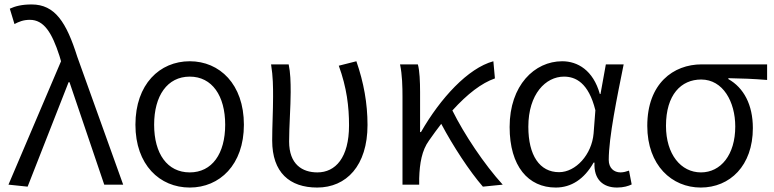

<svg xmlns="http://www.w3.org/2000/svg" viewBox="-20 -829 3477 862"><path d="M104 9 288 -460H292L448 0H533L327 -574C278 -729 227 -809 122 -809C77 -809 48 -801 24 -790L45 -721C64 -731 84 -740 114 -740C177 -740 213 -683 247 -578L254 -554L18 0Z M832 13C966 13 1075 -89 1075 -269C1075 -451 966 -554 832 -554C697 -554 588 -451 588 -269C588 -89 697 13 832 13ZM832 -55C731 -55 672 -139 672 -269C672 -399 731 -485 832 -485C932 -485 991 -399 991 -269C991 -139 932 -55 832 -55Z M1404 13C1535 13 1630 -85 1630 -268C1630 -365 1613 -459 1580 -554L1501 -534C1537 -435 1547 -350 1547 -266C1547 -121 1486 -55 1405 -55C1337 -55 1278 -91 1278 -194C1278 -260 1285 -352 1285 -415C1285 -462 1284 -502 1276 -540H1197C1206 -484 1206 -438 1206 -395C1206 -329 1202 -264 1202 -198C1202 -55 1280 13 1404 13Z M2237 0C2154 -91 2064 -226 2011 -333C2079 -408 2142 -456 2202 -477L2195 -554C2081 -523 1957 -388 1870 -236H1866V-415C1866 -462 1864 -512 1856 -540H1776C1786 -493 1787 -438 1787 -395V0H1862V-28C1864 -96 1874 -154 1906 -198C1925 -225 1943 -250 1961 -273C2014 -173 2088 -60 2148 9Z M2475 13C2545 13 2603 -25 2645 -99H2649C2645 -23 2688 13 2750 13C2780 13 2802 6 2816 -1L2804 -63C2793 -59 2779 -55 2766 -55C2736 -55 2713 -75 2713 -111C2713 -213 2751 -396 2780 -540H2700L2676 -407H2673C2643 -514 2573 -554 2504 -554C2380 -554 2268 -446 2268 -259C2268 -82 2352 13 2475 13ZM2490 -56C2403 -56 2352 -131 2352 -260C2352 -407 2430 -485 2512 -485C2563 -485 2622 -459 2653 -334L2645 -230C2637 -135 2565 -56 2490 -56Z M3126 13C3257 13 3360 -85 3360 -254C3360 -359 3319 -435 3250 -474V-478C3311 -477 3362 -475 3424 -470V-540H3130C3003 -540 2886 -454 2886 -264C2886 -86 2997 13 3126 13ZM3127 -55C3037 -55 2970 -136 2970 -264C2970 -404 3038 -472 3128 -472C3226 -472 3281 -372 3281 -261C3281 -134 3216 -55 3127 -55Z"/></svg>

Font: Genne Gothic Normal
Style: Regular
Weight: 350
Designer: Ryoko NISHIZUKA (kana & ideographs); Paul D. Hunt (Latin, Greek & Cyrillic); Wenlong ZHANG (bopomofo); Sandoll Communica
Foundry: Adobe Systems Incorporated
Version: Version 1.004;PS 1.004;hotconv 16.6.51;makeotf.lib2.5.65220